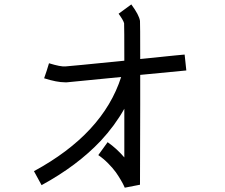

<svg xmlns="http://www.w3.org/2000/svg" viewBox="-20 -828 1040 886"><path d="M136.7 -38.1Q455.1 -210.9 539.1 -472.7Q306.6 -450.2 289.1 -448.2Q284.2 -448.2 279.3 -448.2Q242.2 -448.2 183.6 -466.8L195.3 -501L206.1 -536.1Q259.8 -519.5 282.2 -521.5Q300.8 -522.5 553.7 -547.9Q553.7 -701.2 552.7 -720.7Q548.8 -735.4 527.3 -764.6L585.9 -807.6Q622.1 -758.8 626 -731.4Q627 -720.7 627 -555.7Q658.2 -558.6 690.4 -562Q722.7 -565.4 746.6 -567.9Q770.5 -570.3 790 -572.3Q809.6 -574.2 820.8 -575.2Q832 -576.2 832 -576.2L839.8 -502.9Q755.9 -495.1 627 -482.4Q627 -419.9 627 -343.8Q627 -168 626 24.4L555.7 38.1Q553.7 34.2 550.8 27.3Q547.9 20.5 537.1 2Q526.4 -16.6 513.7 -34.2Q501 -51.8 479.5 -73.7Q458 -95.7 433.6 -112.3L476.6 -171.9Q518.6 -142.6 553.7 -101.6Q553.7 -219.7 553.7 -326.2Q509.8 -248 445.3 -178.7Q336.9 -63.5 171.9 26.4Z"/></svg>

Font: irohakakuC Regular
Style: Regular
Weight: 400
Designer: [Source Han Sans]
Ryoko NISHIZUKA Ë•øÂ°öÊ∂ºÂ≠ê (kana & ideographs); Paul D. Hunt (Latin, Greek & Cyrillic); Wenlong ZHAN
Version: Version 1.001.20160904